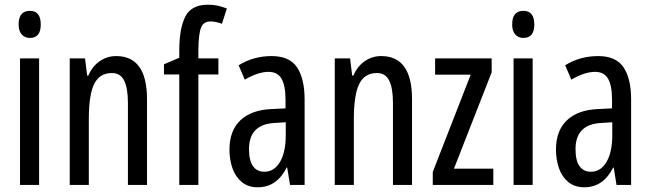

<svg xmlns="http://www.w3.org/2000/svg" viewBox="-20 -851 2762 815"><path d="M107 -805Q153 -805 153 -747Q153 -690 107 -690Q85 -690 72 -705Q59 -720 59 -747Q59 -805 107 -805ZM146 -603V-66H65V-603Z M473 -613Q604 -613 604 -430V-66H523V-414Q523 -477 507 -509Q491 -541 455 -541Q403 -541 380 -495Q357 -449 357 -345V-66H276V-603H341L350 -530H355Q372 -570 403.5 -591.5Q435 -613 473 -613Z M907 -535H822V-66H741V-535H676V-578L741 -606V-637Q741 -730 766.5 -780.5Q792 -831 863 -831Q885 -831 903.5 -827Q922 -823 943 -815L922 -750Q909 -755 896.5 -757.5Q884 -760 873 -760Q844 -760 833.5 -734Q823 -708 822 -640V-603H907Z M1133 -613Q1209 -613 1241 -565Q1273 -517 1273 -428V-66H1211L1199 -140H1197Q1155 -56 1074 -56Q1033 -56 1006 -78.5Q979 -101 966.5 -137.5Q954 -174 954 -216Q954 -296 1000 -340Q1046 -384 1131 -388L1192 -391V-426Q1192 -488 1175 -517Q1158 -546 1120 -546Q1076 -546 1019 -513L993 -574Q1056 -613 1133 -613ZM1145 -329Q1037 -323 1037 -218Q1037 -169 1054 -145.5Q1071 -122 1102 -122Q1144 -122 1168.5 -163.5Q1193 -205 1193 -278V-332Z M1598 -613Q1729 -613 1729 -430V-66H1648V-414Q1648 -477 1632 -509Q1616 -541 1580 -541Q1528 -541 1505 -495Q1482 -449 1482 -345V-66H1401V-603H1466L1475 -530H1480Q1497 -570 1528.5 -591.5Q1560 -613 1598 -613Z M2074 -66H1817V-121L1978 -534H1827V-603H2067V-544L1907 -135H2074Z M2202 -805Q2248 -805 2248 -747Q2248 -690 2202 -690Q2180 -690 2167 -705Q2154 -720 2154 -747Q2154 -805 2202 -805ZM2241 -603V-66H2160V-603Z M2519 -613Q2595 -613 2627 -565Q2659 -517 2659 -428V-66H2597L2585 -140H2583Q2541 -56 2460 -56Q2419 -56 2392 -78.5Q2365 -101 2352.5 -137.5Q2340 -174 2340 -216Q2340 -296 2386 -340Q2432 -384 2517 -388L2578 -391V-426Q2578 -488 2561 -517Q2544 -546 2506 -546Q2462 -546 2405 -513L2379 -574Q2442 -613 2519 -613ZM2531 -329Q2423 -323 2423 -218Q2423 -169 2440 -145.5Q2457 -122 2488 -122Q2530 -122 2554.5 -163.5Q2579 -205 2579 -278V-332Z"/></svg>

Font: Noto Sans Malayalam UI ExtraCondensed
Style: Regular
Weight: 400
Width: 2
Designer: Jelle Bosma - Monotype Design Team
Foundry: Monotype Imaging Inc.
Version: Version 2.104; ttfautohint (v1.8.4.7-5d5b)